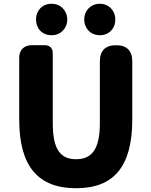

<svg xmlns="http://www.w3.org/2000/svg" viewBox="-20 -985 803 1019"><path d="M510 -538V-331C510 -190 465 -140 384 -140C302 -140 260 -190 260 -331V-704C260 -729 244 -745 219 -745H171H147C108 -745 82 -719 82 -680V-350C82 -99 185 14 384 14C582 14 682 -99 682 -350V-659C682 -716 653 -745 596 -745C539 -745 510 -716 510 -659ZM313 -941C299 -956 278 -965 253 -965C204 -965 171 -928 171 -882C171 -834 204 -798 253 -798C278 -798 299 -807 313 -822C328 -837 337 -858 337 -882C337 -905 328 -926 313 -941ZM569 -822C584 -837 592 -858 592 -882C592 -928 558 -965 510 -965C461 -965 427 -928 427 -882C427 -858 436 -837 450 -822C465 -807 486 -798 510 -798C534 -798 555 -807 569 -822Z"/></svg>

Font: GenSenRounded2 TW H
Style: Regular
Weight: 900
Version: Version 2.100;PS 2.1;hotconv 16.6.51;makeotf.lib2.5.65220 DE